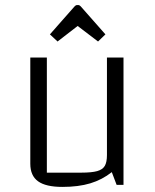

<svg xmlns="http://www.w3.org/2000/svg" viewBox="-20 -726 609 754"><path d="M465 0H438L419 -50Q381 -20 334.5 -6Q288 8 225 8Q160 8 129.5 -14Q99 -36 99 -83V-500H164V-48H299Q340 -48 361.5 -54Q383 -60 391.5 -74.5Q400 -89 400 -117V-500H465ZM176 -591 273 -701Q278 -706 281 -706H289Q292 -706 297 -701L394 -591L365 -563L285 -624L206 -563Z"/></svg>

Font: Changa ExtraLight
Style: Regular
Weight: 275
Designer: Eduardo Rodriguez Tunni
Foundry: Eduardo Rodriguez Tunni
Version: Version 2.002; ttfautohint (v1.5) -l 8 -r 50 -G 200 -x 14 -H